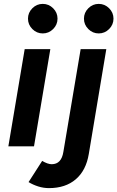

<svg xmlns="http://www.w3.org/2000/svg" viewBox="-20 -753 604 988"><path d="M23 0 107 -500H239L155 0ZM200 -581Q169 -581 146.5 -603.5Q124 -626 124 -657Q124 -688 146.5 -710.5Q169 -733 200 -733Q231 -733 253.5 -710.5Q276 -688 276 -657Q276 -626 253.5 -603.5Q231 -581 200 -581ZM232 215Q204 215 177 206.5Q150 198 127 184L197 75Q226 92 246 92Q296 92 306 29L395 -500H527L437 39Q423 124 370 169.5Q317 215 232 215ZM488 -581Q457 -581 434.5 -603.5Q412 -626 412 -657Q412 -688 434.5 -710.5Q457 -733 488 -733Q519 -733 541.5 -710.5Q564 -688 564 -657Q564 -626 541.5 -603.5Q519 -581 488 -581Z"/></svg>

Font: Figtree Light
Style: Bold Italic
Weight: 700
Italic angle: -9.5°
Version: Version 2.000